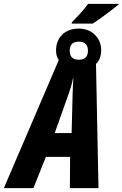

<svg xmlns="http://www.w3.org/2000/svg" viewBox="-80 -980 638 1000"><path d="M403 -857Q428 -873 470.5 -904.5Q513 -936 537 -956L538 -960H379Q360 -934 338 -910Q316 -886 294 -863L293 -857ZM283 -716Q283 -763 330 -763Q378 -763 378 -716Q378 -669 330 -669Q283 -669 283 -716ZM275 -484Q283 -506 289.5 -527.5Q296 -549 300 -572H302Q300 -548 299.5 -525.5Q299 -503 298 -481L293 -287H205ZM94 0 159 -163H285L284 0H433L420 -647Q447 -673 447 -719Q447 -766 414.5 -798.5Q382 -831 330 -831Q276 -831 244 -799.5Q212 -768 212 -717Q212 -687 226 -667L-60 0Z"/></svg>

Font: Noto Sans UI Condensed ExtraBold
Style: Italic
Weight: 800
Width: 3
Designer: Monotype Design Team
Foundry: Monotype Imaging Inc.
Version: 1.001